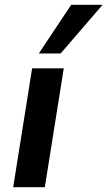

<svg xmlns="http://www.w3.org/2000/svg" viewBox="-20 -781 448 801"><path d="M35 0 114 -496H246L167 0ZM142 -558 277 -761H408L233 -558Z"/></svg>

Font: Nunito Sans 9pt
Style: Bold Italic
Weight: 700
Italic angle: -9°
Version: Version 3.101;gftools[0.9.27]